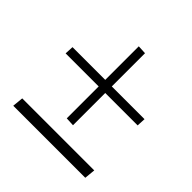

<svg xmlns="http://www.w3.org/2000/svg" viewBox="-148 -788 810 810"><g transform="rotate(45 256.5 -383.0)"><path d="M468.8 -107.4H39.1L43.9 -156.2H473.6ZM275.4 -459H470.7L468.8 -419.9H275.4V-227.5L236.3 -229.5V-419.9H39.1L41 -459H236.3V-659.2L275.4 -657.2Z"/></g></svg>

Font: spinwerad
Style: Bold
Weight: 700
Width: 7
Version: Version 0.3